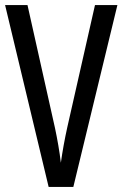

<svg xmlns="http://www.w3.org/2000/svg" viewBox="-20 -734 481 754"><path d="M441 -714H353L244 -233C234 -188 225 -138 219 -95C214 -138 205 -189 196 -231L88 -714H0L171 0H268Z"/></svg>

Font: Noto Sans Ethiopic ExtCond
Style: Regular
Weight: 400
Width: 2
Designer: Monotype Design Team
Foundry: Monotype Imaging Inc.
Version: Version 2.102